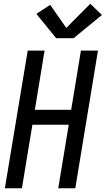

<svg xmlns="http://www.w3.org/2000/svg" viewBox="-20 -1005 564 1025"><path d="M6 0 128 -735H218L166 -419H360L412 -735H503L382 0H291L347 -339H153L97 0ZM280 -801 174 -931 248 -979 334 -856 462 -985 524 -925 373 -801Z"/></svg>

Font: Iosevka Curly Medium Oblique
Style: Regular
Weight: 500
Italic angle: -9°
Monospace: yes
Designer: Belleve Invis
Foundry: Belleve Invis
Version: Version 11.1.0; ttfautohint (v1.8.3)